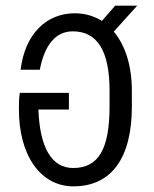

<svg xmlns="http://www.w3.org/2000/svg" viewBox="-20 -649 546 680"><path d="M240 11C375 11 447 -90 447 -271V-327C447 -416 424 -488 383 -537L466 -629H388L341 -575C313 -592 281 -602 245 -602C144 -602 68 -528 53 -402H121C138 -491 178 -538 238 -538C325 -538 368 -468 368 -328V-272C368 -121 329 -54 239 -54C163 -54 121 -126 116 -261H224V-320H50C47 -300 47 -281 47 -261C47 -98 124 11 240 11Z"/></svg>

Font: Vanilla Cream Book
Style: Regular
Weight: 400
Designer: Jeremy Tribby, Jinavaṁso
Foundry: Tribby Type
Version: Version 1.422;Glyphs 3.1.2 (3151)